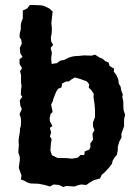

<svg xmlns="http://www.w3.org/2000/svg" viewBox="-20 -729 560 766"><path d="M245 13 232 17 216 9 194 7 179 15 166 11 154 8 133 4 102 3 89 -1 77 -8 63 -13 66 -28 55 -59 56 -68 59 -90V-103L53 -121L54 -134L55 -151L54 -167L56 -184L59 -201L60 -217L63 -226L64 -246L63 -258L58 -274L67 -294L61 -308L59 -329L69 -343L63 -351L64 -371L66 -386L64 -400V-429L60 -445L68 -457L58 -474V-493L70 -502L61 -516L59 -538L67 -555L65 -570L58 -581L59 -597L63 -612V-632L67 -646L71 -655V-687L88 -695L99 -709H113L142 -708L153 -706L163 -702L177 -695L190 -683L187 -656L185 -637L186 -625L187 -615L186 -595L183 -580L184 -564L192 -550L182 -538L187 -518L184 -496L186 -474L207 -477L220 -487L236 -490L254 -499L267 -503L278 -505L295 -506L315 -508L346 -507L359 -511L378 -499L389 -495L400 -485L413 -480L417 -466L435 -455L434 -443L444 -430L452 -412L454 -395L461 -384L464 -367L470 -352L468 -342L472 -324V-306L473 -290L479 -271L475 -252V-225L468 -206L464 -194L465 -181L456 -164L450 -144V-130L446 -111L438 -102L429 -87L427 -76L414 -59L395 -39L386 -32L379 -17L354 -10L340 -2L324 9L304 7L291 10L277 15ZM267 -96 290 -100 302 -111 316 -110 318 -125 336 -132 341 -143 340 -156 351 -172 349 -196 357 -210 351 -224V-240L359 -262V-291L358 -304L357 -316L353 -340L354 -355L343 -371L334 -379L336 -392L327 -404L300 -414L278 -420L262 -410L255 -404H244L228 -396L225 -380L212 -375L204 -363L193 -335L191 -326L184 -312L190 -282L182 -275L178 -257L179 -246L189 -226L179 -219L184 -200L179 -185L186 -174L183 -155L181 -129L187 -110L209 -99H216L248 -98Z"/></svg>

Font: Winky Rough Medium
Style: Regular
Weight: 500
Designer: Simon Atzbach
Foundry: typofactur
Version: Version 1.206; ttfautohint (v1.8.4.7-5d5b)